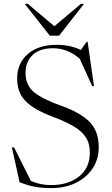

<svg xmlns="http://www.w3.org/2000/svg" viewBox="-20 -955 574 985"><path d="M486.5 -200.5Q486.5 -137.5 454.5 -90Q422.5 -42.5 367.5 -16.2Q312.5 10 243.5 10Q195.5 10 157.5 2.8Q119.5 -4.5 80.5 -20L41 -198.5H52.5L138.5 -26.5Q162 -16.5 187.8 -11Q213.5 -5.5 242 -5.5Q329 -5.5 385 -49.2Q441 -93 441 -173Q441 -219.5 419.5 -251.8Q398 -284 355.2 -308.5Q312.5 -333 248.5 -357Q153 -393 110.5 -437Q68 -481 68 -552Q68 -630 122.2 -677.5Q176.5 -725 270 -725Q304.5 -725 334.2 -719Q364 -713 395 -699L424.5 -740.5H429.5L462 -514L453 -513L389 -653.5Q356 -682 322.2 -694.8Q288.5 -707.5 252 -707.5Q183 -707.5 147 -672.5Q111 -637.5 111 -580Q111 -517 156 -481Q201 -445 296.5 -411.5Q392 -377.5 439.2 -330Q486.5 -282.5 486.5 -200.5ZM411 -935 283 -772H235.5L107 -935H123L259 -820.5L395 -935Z"/></svg>

Font: Newsreader Display Light
Style: Regular
Weight: 300
Designer: Hugues Gentile
Foundry: Production Type
Version: Version 1.001